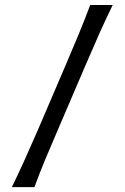

<svg xmlns="http://www.w3.org/2000/svg" viewBox="-20 -770 513 790"><path d="M28.8 0Q57.1 -58.6 82 -113.5Q106.9 -168.5 137.7 -239.7L249.5 -500.5Q281.2 -574.7 304.9 -631.8Q328.6 -689 351.1 -749.5H443.8Q414.1 -689 388.7 -631.8Q363.3 -574.7 330.6 -498.5L219.7 -239.7Q189 -168.5 166 -113.5Q143.1 -58.6 121.6 0Z"/></svg>

Font: Pinar DS3-Regular
Style: Regular
Weight: 400
Designer: Amin Abedi
Version: Version 2.000